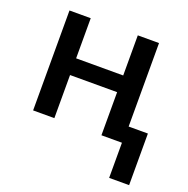

<svg xmlns="http://www.w3.org/2000/svg" viewBox="-130 -662 954 975"><g transform="rotate(20 347.5 -175.0)"><path d="M196.8 -540V-323.2H451.2V-540H565.9V-88.9H669.9V189.9H562V0H451.2V-232.9H196.8V0H82V-540Z"/></g></svg>

Font: OpenSans-Semibold
Style: Regular
Weight: 600
Foundry: Ascender Corporation
Version: Version 1.10